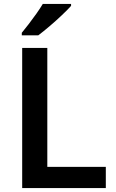

<svg xmlns="http://www.w3.org/2000/svg" viewBox="-20 -958 590 978"><path d="M93 0V-714H221V-108H519V0ZM342 -928Q326 -910 295.5 -881Q265 -852 232 -824Q199 -796 175 -778H91V-791Q106 -809 126 -835Q146 -861 165.5 -888.5Q185 -916 198 -938H342Z"/></svg>

Font: Noto Sans Gurmukhi UI SemiBold
Style: Regular
Weight: 600
Designer: Jelle Bosma - Monotype Design Team
Foundry: Monotype Imaging Inc.
Version: Version 2.004; ttfautohint (v1.8.4.7-5d5b)